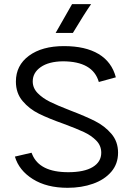

<svg xmlns="http://www.w3.org/2000/svg" viewBox="-20 -895 642 925"><path d="M418.9 -875Q388.7 -832 331.1 -736.3H248Q271.5 -776.4 327.1 -875ZM51.8 -140.6 131.8 -159.2Q131.8 -159.2 134.8 -152.3Q169.9 -65.4 308.6 -65.4Q385.7 -65.4 426.8 -90.3Q467.8 -115.2 467.8 -159.2Q467.8 -193.4 443.8 -217.8Q419.9 -242.2 384.3 -258.8Q348.6 -275.4 288.1 -297.9Q213.9 -324.2 167.5 -347.2Q121.1 -370.1 88.9 -408.2Q56.6 -446.3 56.6 -502Q56.6 -580.1 119.6 -626.5Q182.6 -672.9 288.1 -672.9Q391.6 -672.9 455.1 -634.8Q518.6 -596.7 538.1 -522.5L456.1 -500Q427.7 -599.6 282.2 -599.6Q214.8 -598.6 176.3 -571.8Q137.7 -544.9 137.7 -502.9Q137.7 -470.7 161.6 -446.3Q185.5 -421.9 221.2 -404.3Q256.8 -386.7 317.4 -363.3Q391.6 -335 438 -311.5Q484.4 -288.1 516.6 -250.5Q548.8 -212.9 548.8 -159.2Q548.8 -105.5 516.1 -67.4Q483.4 -29.3 428.2 -9.8Q373 9.8 305.7 9.8Q205.1 9.8 138.2 -32.2Q71.3 -74.2 51.8 -140.6Z"/></svg>

Font: BF_TEXT
Style: Regular
Weight: 400
Foundry: EA DICE
Version: Version 1.404